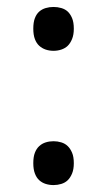

<svg xmlns="http://www.w3.org/2000/svg" viewBox="-20 -533 311 560"><path d="M77.1 -57.1Q77.1 -75.7 81.8 -87.6Q86.4 -99.6 94.5 -106.9Q102.5 -114.3 113.3 -117.7Q124 -121.1 136.2 -121.1Q147.9 -121.1 158.9 -117.7Q169.9 -114.3 177.5 -106.9Q185.1 -99.6 190.2 -87.6Q195.3 -75.7 195.3 -57.1Q195.3 -39.1 190.2 -26.9Q185.1 -14.6 177.5 -7.3Q169.9 0 158.9 3.4Q147.9 6.8 136.2 6.8Q124 6.8 113.3 3.4Q102.5 0 94.5 -7.3Q86.4 -14.6 81.8 -26.9Q77.1 -39.1 77.1 -57.1ZM77.1 -449.2Q77.1 -468.3 81.8 -480.2Q86.4 -492.2 94.5 -499.3Q102.5 -506.3 113.3 -509.5Q124 -512.7 136.2 -512.7Q147.9 -512.7 158.9 -509.5Q169.9 -506.3 177.5 -499.3Q185.1 -492.2 190.2 -480.2Q195.3 -468.3 195.3 -449.2Q195.3 -431.6 190.2 -419.2Q185.1 -406.7 177.5 -399.4Q169.9 -392.1 158.9 -388.4Q147.9 -384.8 136.2 -384.8Q124 -384.8 113.3 -388.4Q102.5 -392.1 94.5 -399.4Q86.4 -406.7 81.8 -418.9Q77.1 -431.2 77.1 -449.2Z"/></svg>

Font: MUA Office
Style: Regular
Weight: 400
Designer: Khon Soe Zaw Thu
Foundry: Myanmar Unicode
Version: Version 2.10 June 24, 2017